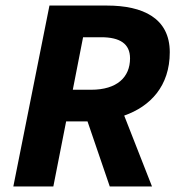

<svg xmlns="http://www.w3.org/2000/svg" viewBox="-20 -671 641 691"><path d="M28 0H172L218 -234H295L375 0H527L427 -255C521 -288 591 -361 591 -483C591 -606 494 -651 365 -651H158ZM242 -348 279 -537H344C411 -537 448 -514 448 -461C448 -393 401 -348 308 -348Z"/></svg>

Font: Source Sans Pro
Style: Bold Italic
Weight: 700
Italic angle: -11°
Designer: Paul D. Hunt
Foundry: Adobe Systems Incorporated
Version: Version 3.006;hotconv 1.0.111;makeotfexe 2.5.65597